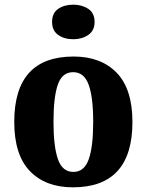

<svg xmlns="http://www.w3.org/2000/svg" viewBox="-20 -792 628 822"><path d="M292 10Q547 10 547 -270Q547 -411 479.5 -480.5Q412 -550 295 -550Q41 -550 41 -270Q41 -129 108 -59.5Q175 10 292 10ZM294 -56Q247 -56 228 -110.5Q209 -165 209 -270Q209 -376 227.5 -429.5Q246 -483 293 -483Q340 -483 359.5 -429.5Q379 -376 379 -270Q379 -165 360 -110.5Q341 -56 294 -56ZM294 -624Q331 -624 358 -642.5Q385 -661 385 -698Q385 -736 358 -754Q331 -772 294 -772Q255 -772 229 -754Q203 -736 203 -698Q203 -661 229 -642.5Q255 -624 294 -624Z"/></svg>

Font: Noto Serif SemiCondensed Extra
Style: Regular
Weight: 800
Width: 4
Designer: Monotype Design Team
Foundry: Monotype Imaging Inc.
Version: Version 1.002